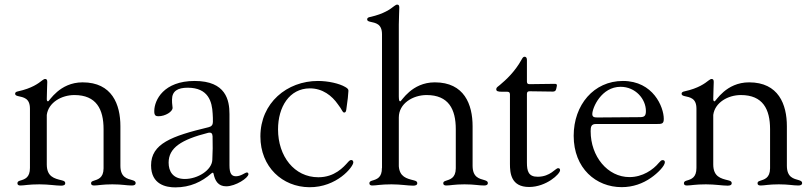

<svg xmlns="http://www.w3.org/2000/svg" viewBox="-20 -794 3494 827"><path d="M67.8 5C84.9 5 102.6 0 149.9 0C190 0 220.5 5.7 243.3 5.7C254.3 5.7 261 2.8 261 -5C261 -11.7 257.1 -14.6 245.7 -17.4C213.4 -25.2 181.8 -33 181.5 -85.2V-299C188.6 -352.6 245 -384.6 300.4 -384.6C395.2 -384.6 426.1 -323.5 426.1 -237.6V-68.9C425.8 -26.3 400.9 -21.3 382.1 -14.9C375.7 -12.8 372.2 -10.3 372.2 -4.6C372.2 2.5 377.5 5 385.7 5C402 5 420.1 0 463.8 0C507.1 0 524.5 5 547.9 5C557.2 5 564.3 2.5 564.3 -5.7C564.3 -12.1 559.7 -14.9 550.8 -17.8C527.7 -24.5 498.9 -29.5 498.6 -79.5V-250.4C498.6 -344.1 462.7 -439.3 335.9 -439.3C235.8 -439.3 192.8 -357.6 187.1 -357.6C183.9 -357.6 182.2 -359.4 181.5 -365.8V-367.5C181.5 -397.7 183.6 -422.9 183.6 -441.1C183.6 -451.3 180 -453.8 174.4 -453.8C170.8 -453.8 167.3 -451.7 161.9 -447.8C145.6 -435 117.9 -413.7 57.9 -400.6C49.7 -399.1 45.1 -396 45.1 -390.3C45.1 -384.6 49.7 -382.1 56.8 -380.3C81.3 -374.6 109 -371.8 109 -325.6V-70.7C109 -29.1 87.4 -22 66.4 -16C59.3 -13.8 55 -11 55 -4.6C55 2.5 60.4 5 67.8 5ZM180.8 -378.2V-406.6Z M735.1 13.1C799.4 13.1 849.4 -11 890.3 -46.9C892.8 -49 894.5 -50.1 896.3 -50.1C898.1 -50.1 899.5 -48.7 899.9 -45.5C905.9 -15.6 919.7 8.5 954.2 8.5C994.7 8.5 1050.1 -27.7 1050.1 -44C1050.1 -47.6 1047.9 -51.1 1043.7 -51.1C1035.2 -51.1 1018.5 -34.8 996.4 -34.8C977.3 -34.8 968.4 -46.5 968.4 -82C968 -166.5 968.8 -215.9 968.4 -302.9C968.4 -361.9 953.5 -445.3 818.5 -445.3C684.3 -445.3 645.2 -362.6 644.5 -316.8C643.8 -296.2 651.3 -293.3 662.3 -293.3C692.1 -293.3 723.4 -312.9 723.4 -329.5C720.9 -345.9 720.9 -358.7 720.9 -364.7C720.9 -402 745.7 -416.2 788.4 -416.2C877.5 -416.2 893.5 -356.2 896 -304.3C897 -293.3 897 -280.5 897 -268.8C897 -256.4 891 -248.9 878.6 -246.1C718.8 -207.7 630.7 -175.1 630.7 -81.7C630.7 1.4 696 13.1 735.1 13.1ZM706.3 -93.4C706.3 -157.3 760.7 -192.5 876.4 -221.9C888.8 -224.8 894.9 -220.2 895.6 -207.4C896.7 -171.2 896.3 -137.1 894.5 -105.1C892.4 -61.1 831.7 -23.1 776.3 -23.1C723.7 -23.1 706.3 -57.2 706.3 -93.4Z M1312.1 12.4C1431.1 13.5 1501.8 -75.6 1501.8 -94.5C1501.8 -100.1 1498.6 -104.8 1493.3 -104.8C1489.3 -104.8 1485.4 -103 1479.4 -96.2C1459.9 -74.2 1421.5 -30.5 1351.2 -30.5C1247.5 -30.5 1177.6 -121.1 1177.6 -236.9C1177.6 -333.1 1226.2 -413 1314.6 -413.4C1369.7 -413.4 1409.8 -381.7 1435.4 -344.8C1454.2 -321.4 1454.5 -309.3 1462.7 -309.3C1467.3 -309.3 1470.2 -312.1 1471.6 -321.7C1477.3 -358.3 1480.5 -391.7 1480.8 -403.1C1480.8 -409.4 1477.3 -413.4 1467.7 -419C1441.4 -434.7 1392.8 -445.3 1349.4 -445.3C1216.3 -445.3 1101.6 -350.9 1101.6 -206.3C1101.6 -74.6 1196.7 11.4 1312.1 12.4Z M1583.8 5C1600.9 5 1619 0 1666.2 0C1706 0 1736.5 5.7 1759.6 5.7C1770.2 5.7 1777.3 2.8 1777.3 -5C1777.3 -11.7 1773.1 -14.6 1761.7 -17.4C1731.5 -24.9 1701.3 -32.3 1697.8 -77.8V-288C1697.8 -348.4 1758.5 -384.6 1817.5 -384.6C1912.3 -384.6 1943.2 -323.5 1943.2 -237.6V-68.9C1942.8 -26.3 1918 -21.3 1899.1 -14.9C1892.8 -12.8 1889.2 -10.3 1889.2 -4.6C1889.2 2.5 1894.5 5 1902.7 5C1919 5 1937.1 0 1980.8 0C2024.1 0 2041.5 5 2065 5C2074.2 5 2081.3 2.5 2081.3 -5.7C2081.3 -12.1 2076.7 -14.9 2067.8 -17.8C2044.7 -24.5 2016 -29.5 2015.6 -79.5V-250.4C2015.6 -344.1 1979.8 -439.3 1853 -439.3C1752.8 -439.3 1709.9 -357.6 1704.2 -357.6C1699.6 -357.6 1698.2 -361.2 1697.8 -378.2C1697.8 -384.9 1697.8 -394.5 1697.8 -406.6V-687.9C1697.8 -718 1699.9 -743.3 1699.9 -761.4C1699.9 -771.7 1696.4 -774.1 1690.7 -774.1C1687.1 -774.1 1683.6 -772 1678.3 -768.1C1661.9 -755.3 1634.2 -734 1574.2 -720.9C1566.1 -719.5 1561.4 -716.3 1561.4 -710.6C1561.4 -704.9 1566.1 -702.4 1573.2 -700.6C1597.7 -695 1625.4 -692.1 1625.4 -646V-70.7H1625C1625.4 -29.1 1603.7 -22 1582.7 -16C1575.6 -13.8 1571 -11 1571 -4.6C1571 2.5 1576.3 5 1583.8 5Z M2258.9 11.4C2332.7 11.4 2392.4 -44.4 2392.4 -60.7C2392.4 -66.4 2389.9 -69.6 2383.9 -69.6C2372.2 -69.6 2350.9 -33 2296.5 -32.7C2256 -32.3 2249.6 -57.2 2249.6 -93.8V-389.6C2250 -397.7 2252.8 -400.6 2261 -400.9L2361.9 -399.5C2370 -399.9 2373.6 -402.7 2375.7 -410.5L2378.2 -422.2C2380 -430 2377.8 -432.9 2369.7 -432.9L2261 -431.5C2252.8 -431.5 2250 -434.3 2249.6 -442.5V-536.2C2249.6 -544.7 2245.7 -549.7 2239.7 -549.7C2233.3 -549.7 2230.5 -544 2226.2 -536.6C2197.8 -485.1 2159.4 -449.9 2133.5 -428.3C2123.9 -420.5 2117.5 -417.3 2117.5 -409.8C2117.5 -400.9 2124.6 -398.8 2144.5 -398.8H2165.1C2173.3 -398.4 2176.1 -395.6 2176.5 -387.4V-88.1C2176.5 -49.4 2180.4 11.4 2258.9 11.4Z M2657.7 12.1C2706.3 12.1 2749.3 -3.6 2784.4 -28.4C2813.2 -48.3 2843.8 -79.5 2843.8 -95.5C2843.8 -101.2 2839.8 -104.4 2834.5 -104.4C2828.1 -104.4 2824.9 -100.5 2817.5 -92.3C2793.3 -62.9 2747.5 -31.2 2691.4 -31.2C2596.9 -31.2 2524.1 -120.4 2524.1 -228.7C2524.1 -248.2 2526.6 -259.9 2546.9 -259.9H2805.8C2830.6 -259.9 2839.1 -259.9 2839.1 -282C2839.1 -332.7 2793.7 -445.3 2663 -445.3C2537.6 -445.3 2451 -342 2451 -209.2C2451 -68.5 2547.6 12.1 2657.7 12.1ZM2531.2 -302.9C2531.6 -330.3 2570.3 -420.1 2653.1 -420.1C2717.3 -420.1 2762.1 -367.5 2762.1 -315.7C2762.1 -294.4 2755 -289.8 2737.6 -289.4C2584.9 -288.4 2554.7 -288 2552.9 -288C2538 -288 2531.2 -290.8 2531.2 -302.9Z M2938.6 5C2955.6 5 2973.4 0 3020.6 0C3060.7 0 3091.3 5.7 3114 5.7C3125 5.7 3131.7 2.8 3131.7 -5C3131.7 -11.7 3127.8 -14.6 3116.5 -17.4C3084.2 -25.2 3052.6 -33 3052.2 -85.2V-299C3059.3 -352.6 3115.8 -384.6 3171.2 -384.6C3266 -384.6 3296.9 -323.5 3296.9 -237.6V-68.9C3296.5 -26.3 3271.7 -21.3 3252.8 -14.9C3246.4 -12.8 3242.9 -10.3 3242.9 -4.6C3242.9 2.5 3248.2 5 3256.4 5C3272.7 5 3290.8 0 3334.5 0C3377.8 0 3395.2 5 3418.7 5C3427.9 5 3435 2.5 3435 -5.7C3435 -12.1 3430.4 -14.9 3421.5 -17.8C3398.4 -24.5 3369.7 -29.5 3369.3 -79.5V-250.4C3369.3 -344.1 3333.5 -439.3 3206.7 -439.3C3106.5 -439.3 3063.6 -357.6 3057.9 -357.6C3054.7 -357.6 3052.9 -359.4 3052.2 -365.8V-367.5C3052.2 -397.7 3054.3 -422.9 3054.3 -441.1C3054.3 -451.3 3050.8 -453.8 3045.1 -453.8C3041.5 -453.8 3038 -451.7 3032.7 -447.8C3016.3 -435 2988.6 -413.7 2928.6 -400.6C2920.5 -399.1 2915.8 -396 2915.8 -390.3C2915.8 -384.6 2920.5 -382.1 2927.6 -380.3C2952.1 -374.6 2979.8 -371.8 2979.8 -325.6V-70.7C2979.8 -29.1 2958.1 -22 2937.1 -16C2930 -13.8 2925.8 -11 2925.8 -4.6C2925.8 2.5 2931.1 5 2938.6 5ZM3051.5 -378.2V-406.6Z"/></svg>

Font: Margiela Serif
Style: Regular
Weight: 400
Designer: Andreas Faust, Stefan Endress
Version: Version 1.002;FEAKit 1.0